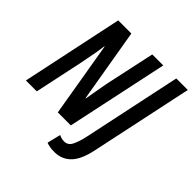

<svg xmlns="http://www.w3.org/2000/svg" viewBox="-236 -892 1272 1272"><g transform="rotate(45 400.5 -256.0)"><path d="M-1 0 150 -714H273L361 -197H364Q372 -246 380.5 -292Q389 -338 394 -366L469 -714H572L420 0H298L209 -527H206Q202 -492 195.5 -455.5Q189 -419 182.5 -388Q176 -357 173 -338L101 0ZM468 202Q443 202 425 199Q407 196 392 190L415 95Q440 107 463 107Q500 107 517.5 70.5Q535 34 546 -15L694 -714H802L650 2Q628 109 582 155.5Q536 202 468 202Z"/></g></svg>

Font: Noto Sans ExtraCondensed SemiBold
Style: Italic
Weight: 600
Width: 2
Italic angle: -12°
Designer: Monotype Design Team
Foundry: Monotype Imaging Inc.
Version: Version 2.013; ttfautohint (v1.8.4.7-5d5b)